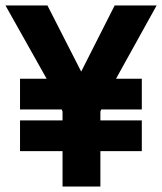

<svg xmlns="http://www.w3.org/2000/svg" viewBox="-25 -680 591 700"><path d="M48 -281H200L203 -273V-241H48V-129H203V0H341V-129H492V-241H341V-273L344 -281H492V-393H398L546 -660H393L271 -419L148 -660H-5L145 -393H48Z"/></svg>

Font: TitilliumMaps29L
Style: 999 wt
Weight: 900
Designer: Campivisivi
Foundry: Accademia di Belle Arti di Urbino and students of MA course of Visual design